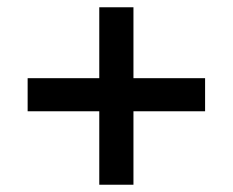

<svg xmlns="http://www.w3.org/2000/svg" viewBox="-20 -548 640 528"><path d="M253 -40V-242H56V-333H253V-528H347V-333H544V-242H347V-40Z"/></svg>

Font: Nunito Sans 6pt
Style: Bold
Weight: 700
Version: Version 3.101;gftools[0.9.27]